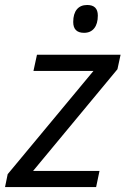

<svg xmlns="http://www.w3.org/2000/svg" viewBox="-36 -758 508 778"><path d="M-4.9 -52.2 342.8 -470.7H99.6L113.8 -536.1H452.6L439.9 -477.5L98.1 -65.4H367.2L353.5 0H-15.6ZM260.7 -668.9Q260.7 -702.1 275.4 -720Q290 -737.8 317.4 -737.8Q360.4 -737.8 360.4 -694.8Q360.4 -661.6 345.7 -643.3Q331.1 -625 304.7 -625Q260.7 -625 260.7 -668.9Z"/></svg>

Font: Viking Open Sans
Style: Italic
Weight: 400
Italic angle: -12°
Foundry: Ascender Corporation
Version: Version 2.000